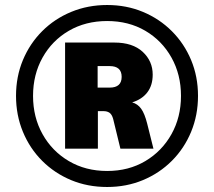

<svg xmlns="http://www.w3.org/2000/svg" viewBox="-20 -736 855 767"><path d="M408 11Q330 11 264 -16.5Q198 -44 148.5 -93.5Q99 -143 71.5 -209.5Q44 -276 44 -353Q44 -430 71.5 -496Q99 -562 148.5 -611.5Q198 -661 264.5 -688.5Q331 -716 408 -716Q485 -716 551 -688.5Q617 -661 666.5 -611.5Q716 -562 743.5 -496Q771 -430 771 -353Q771 -276 743.5 -209.5Q716 -143 666.5 -93.5Q617 -44 551 -16.5Q485 11 408 11ZM408 -53Q494 -53 560.5 -92.5Q627 -132 665 -200Q703 -268 703 -353Q703 -438 665 -506Q627 -574 560.5 -613Q494 -652 408 -652Q322 -652 255 -613Q188 -574 150 -506Q112 -438 112 -353Q112 -268 150 -200Q188 -132 255 -92.5Q322 -53 408 -53ZM240 -142V-566H437Q510 -566 550 -529Q590 -492 590 -438Q590 -395 568.5 -367Q547 -339 508 -327Q530 -321 544 -301.5Q558 -282 568 -242L593 -142H461L432 -261Q427 -279 417.5 -285.5Q408 -292 394 -292H371V-142ZM370 -386H418Q466 -386 466 -429Q466 -472 418 -472H370Z"/></svg>

Font: Nunito Sans Black
Style: Regular
Weight: 900
Designer: Vernon Adams
Foundry: Vernon Adams
Version: Version 3.006; ttfautohint (v1.8.3)